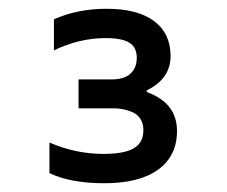

<svg xmlns="http://www.w3.org/2000/svg" viewBox="-20 -709 518 438"><path d="M238.8 -461.9H159.2V-527.8H233.9Q263.2 -527.8 277.6 -541Q292 -554.2 292 -577.1Q292 -601.1 275.1 -611.6Q258.3 -622.1 220.2 -622.1Q161.6 -622.1 103 -594.2V-665Q157.2 -689 223.1 -689Q293.9 -689 331.5 -660.9Q369.1 -632.8 369.1 -581.1Q369.1 -529.3 314.9 -502.9V-499Q383.8 -474.1 383.8 -410.2Q383.8 -353.5 341.1 -322.3Q298.3 -291 217.8 -291Q141.6 -291 92.8 -314V-383.8Q152.8 -357.9 215.8 -357.9Q263.7 -357.9 285.4 -370.8Q307.1 -383.8 307.1 -412.1Q307.1 -427.7 299.8 -438.5Q292.5 -449.2 280.5 -453.9Q268.6 -458.5 258.8 -460.2Q249 -461.9 238.8 -461.9Z"/></svg>

Font: LT Wave Text
Style: Regular
Weight: 400
Designer: Daniel Lyons
Version: Version 2.5 (Glyphs App)